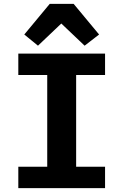

<svg xmlns="http://www.w3.org/2000/svg" viewBox="-20 -976 640 996"><path d="M75 0V-111H225V-587H75V-698H525V-587H375V-111H525V0ZM362 -956 494 -797 419 -739 298 -854 177 -739 106 -797 238 -956Z"/></svg>

Font: iA Writer Duo S
Style: Bold
Weight: 700
Designer: Mike Abbink, Paul van der Laan, Pieter van Rosmalen, Oliver Reichenstein
Foundry: Bold Monday and Information Architects Inc.
Version: Version 2.000